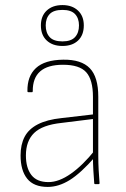

<svg xmlns="http://www.w3.org/2000/svg" viewBox="-20 -725 495 756"><path d="M355 0Q351 0 351 -4Q349 -29 347.5 -55.5Q346 -82 346 -106V-116V-343Q346 -411 319.5 -440.5Q293 -470 228 -470Q108 -470 109 -366Q109 -362 106 -362H92Q88 -362 88 -366Q87 -425 121.5 -457Q156 -489 229 -490Q300 -491 333.5 -456.5Q367 -422 367 -344V-111Q367 -82 368.5 -55.5Q370 -29 372 -4Q372 0 368 0ZM168 11Q113 11 87 -21.5Q61 -54 61 -113Q61 -156 77 -186.5Q93 -217 129 -235.5Q165 -254 222 -260L351 -275V-257L222 -241Q147 -233 114.5 -201.5Q82 -170 82 -113Q82 -64 103.5 -36Q125 -8 171 -8Q212 -8 259 -41Q306 -74 354 -134L355 -108Q298 -43 254.5 -16Q211 11 168 11ZM226 -544Q187 -544 164 -565.5Q141 -587 141 -625Q141 -662 164 -683.5Q187 -705 226 -705Q264 -705 287 -683.5Q310 -662 310 -625Q310 -587 287.5 -565.5Q265 -544 226 -544ZM226 -562Q260 -562 275.5 -579Q291 -596 291 -625Q291 -653 275.5 -669.5Q260 -686 226 -686Q191 -686 175.5 -669.5Q160 -653 160 -625Q160 -596 175.5 -579Q191 -562 226 -562Z"/></svg>

Font: Sofia Sans Semi Condensed Thin
Style: Regular
Weight: 250
Version: Version 4.100